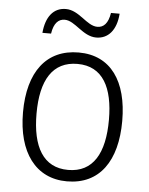

<svg xmlns="http://www.w3.org/2000/svg" viewBox="-53 -765 634 819"><g transform="rotate(5 264.5 -356.0)"><path d="M105 -612H142C149 -658 169 -676 195 -676C240 -676 277 -612 335 -612C386 -612 421 -651 426 -722H389C382 -677 363 -658 336 -658C290 -658 254 -722 196 -722C143 -722 111 -681 105 -612ZM477 -267C477 -436 405 -542 267 -542C129 -542 52 -441 52 -267C52 -96 130 10 264 10C404 10 477 -96 477 -267ZM110 -267C110 -411 160 -493 266 -493C375 -493 420 -404 420 -267C420 -124 372 -39 265 -39C158 -39 110 -125 110 -267Z"/></g></svg>

Font: Noto Sans Gujarati UI SemiCondensed Light
Style: Regular
Weight: 300
Width: 4
Designer: Jelle Bosma - Monotype Design Team, Universal Thirst
Foundry: Monotype Imaging Inc.
Version: Version 2.106